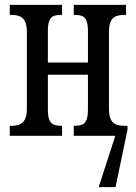

<svg xmlns="http://www.w3.org/2000/svg" viewBox="-20 -556 556 786"><path d="M384 210 452 0V-41H502V-25L453 210ZM20 0V-41H27Q45 -41 59 -46Q73 -51 81.5 -66.5Q90 -82 90 -113V-423Q90 -455 81.5 -470Q73 -485 59 -490Q45 -495 27 -495H20V-536H234V-495H229Q213 -495 201 -491Q189 -487 182.5 -472.5Q176 -458 176 -428V-300H340V-428Q340 -458 333.5 -472.5Q327 -487 315 -491Q303 -495 287 -495H282V-536H496V-495H489Q471 -495 456.5 -490Q442 -485 434 -470Q426 -455 426 -423V-113Q426 -82 434 -66.5Q442 -51 456.5 -46Q471 -41 489 -41H496V0H282V-41H287Q303 -41 315 -45.5Q327 -50 333.5 -64Q340 -78 340 -108V-250H176V-108Q176 -78 182.5 -64Q189 -50 201 -45.5Q213 -41 229 -41H234V0Z"/></svg>

Font: Noto Serif ExtraCondensed
Style: Regular
Weight: 400
Width: 2
Designer: Monotype Design Team
Foundry: Monotype Imaging Inc.
Version: Version 2.013